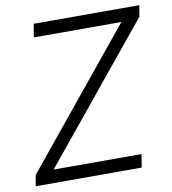

<svg xmlns="http://www.w3.org/2000/svg" viewBox="-82 -799 781 871"><g transform="rotate(-10 309.0 -364.0)"><path d="M12.2 0 21 -50.3 524.4 -666.5H121.1L131.3 -727.5H617.7L609.4 -676.3L105.5 -60.5H510.3L500.5 0Z"/></g></svg>

Font: Inter 24pt Light
Style: Italic
Weight: 300
Italic angle: -9.3988°
Designer: Rasmus Andersson
Foundry: rsms
Version: Version 4.001;git-66647c0bb